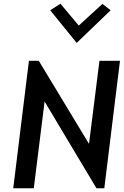

<svg xmlns="http://www.w3.org/2000/svg" viewBox="-20 -1019 663 1029"><path d="M497 -10H539L623 -693H513L457 -248L188 -693H135L51 -10H161L219 -475ZM249 -964 391 -789 573 -964 529 -998 402 -882 304 -999Z"/></svg>

Font: Bluebird
Style: LiNrwObl
Weight: 300
Designer: Jasper
Foundry: Cannot Into Space Fonts
Version: Version 0.98